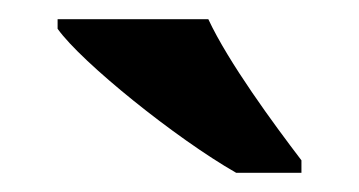

<svg xmlns="http://www.w3.org/2000/svg" viewBox="-20 -786 374 200"><path d="M226 -606H294V-619C265 -657 218 -721 197 -766H40V-756C65 -721 163 -642 226 -606Z"/></svg>

Font: Noto Serif Telugu
Style: Bold
Weight: 700
Designer: Jelle Bosma - Monotype Design Team
Foundry: Monotype Imaging Inc.
Version: Version 2.005